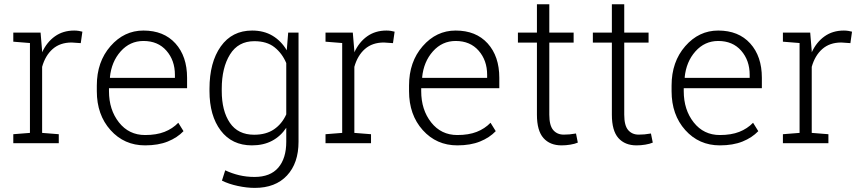

<svg xmlns="http://www.w3.org/2000/svg" viewBox="-20 -684 4118 917"><path d="M173.8 -528.3 181.2 -440.4V-434.1Q203.6 -482.9 242.4 -510.5Q281.2 -538.1 334.5 -538.1Q345.7 -538.1 356.2 -536.4Q366.7 -534.7 373.5 -532.7L365.7 -478L322.3 -481Q267.1 -481 231.7 -450Q196.3 -418.9 181.2 -364.7V-49.3L260.7 -43V0H43.5V-43L123 -49.3V-478.5L43.5 -484.9V-528.3H123Z M672.9 10.3Q573.2 10.3 507.8 -62.7Q442.4 -135.7 442.4 -248.5V-275.4Q442.4 -388.7 507.6 -463.4Q572.8 -538.1 665 -538.1Q762.2 -538.1 817.9 -476.6Q873.5 -415 873.5 -312.5V-262.7H500.5V-248.5Q500.5 -159.7 548.1 -99.4Q595.7 -39.1 672.9 -39.1Q727.1 -39.1 765.6 -54.2Q804.2 -69.3 831.5 -97.7L856.4 -57.6Q826.7 -26.4 781.2 -8.1Q735.8 10.3 672.9 10.3ZM665 -488.3Q600.6 -488.3 556.4 -438.7Q512.2 -389.2 504.9 -314.5L505.9 -312H815.4V-326.7Q815.4 -395.5 774.9 -441.9Q734.4 -488.3 665 -488.3Z M980.5 -259.8Q980.5 -386.2 1034.4 -462.2Q1088.4 -538.1 1184.1 -538.1Q1240.2 -538.1 1281.5 -513.4Q1322.8 -488.8 1349.6 -443.8L1356.4 -528.3H1405.8V-6.8Q1405.8 95.2 1350.6 154.3Q1295.4 213.4 1196.8 213.4Q1158.7 213.4 1115.5 204.1Q1072.3 194.8 1040 178.7L1055.7 129.4Q1087.4 144.5 1122.3 152.8Q1157.2 161.1 1195.8 161.1Q1271 161.1 1309.1 116.7Q1347.2 72.3 1347.2 -6.8V-73.7Q1320.3 -33.2 1279.3 -11.5Q1238.3 10.3 1183.1 10.3Q1087.9 10.3 1034.2 -60.5Q980.5 -131.3 980.5 -249.5ZM1039.1 -249.5Q1039.1 -154.3 1077.9 -97.4Q1116.7 -40.5 1193.8 -40.5Q1251 -40.5 1288.8 -66.4Q1326.7 -92.3 1347.2 -137.7V-382.8Q1327.6 -429.2 1291 -458.3Q1254.4 -487.3 1194.8 -487.3Q1117.7 -487.3 1078.4 -423.8Q1039.1 -360.4 1039.1 -259.8Z M1665 -528.3 1672.4 -440.4V-434.1Q1694.8 -482.9 1733.6 -510.5Q1772.5 -538.1 1825.7 -538.1Q1836.9 -538.1 1847.4 -536.4Q1857.9 -534.7 1864.7 -532.7L1856.9 -478L1813.5 -481Q1758.3 -481 1722.9 -450Q1687.5 -418.9 1672.4 -364.7V-49.3L1752 -43V0H1534.7V-43L1614.3 -49.3V-478.5L1534.7 -484.9V-528.3H1614.3Z M2164.1 10.3Q2064.5 10.3 1999 -62.7Q1933.6 -135.7 1933.6 -248.5V-275.4Q1933.6 -388.7 1998.8 -463.4Q2064 -538.1 2156.2 -538.1Q2253.4 -538.1 2309.1 -476.6Q2364.7 -415 2364.7 -312.5V-262.7H1991.7V-248.5Q1991.7 -159.7 2039.3 -99.4Q2086.9 -39.1 2164.1 -39.1Q2218.3 -39.1 2256.8 -54.2Q2295.4 -69.3 2322.8 -97.7L2347.7 -57.6Q2317.9 -26.4 2272.5 -8.1Q2227.1 10.3 2164.1 10.3ZM2156.2 -488.3Q2091.8 -488.3 2047.6 -438.7Q2003.4 -389.2 1996.1 -314.5L1997.1 -312H2306.6V-326.7Q2306.6 -395.5 2266.1 -441.9Q2225.6 -488.3 2156.2 -488.3Z M2603.5 -663.6V-528.3H2719.7V-480.5H2603.5V-136.2Q2603.5 -84.5 2622.3 -62.7Q2641.1 -41 2672.4 -41Q2686.5 -41 2700 -42.2Q2713.4 -43.5 2731 -46.4L2739.7 -2.9Q2725.1 3.4 2704.1 6.8Q2683.1 10.3 2662.1 10.3Q2606.4 10.3 2575.4 -24.9Q2544.4 -60.1 2544.4 -136.2V-480.5H2453.6V-528.3H2544.4V-663.6Z M2961.4 -663.6V-528.3H3077.6V-480.5H2961.4V-136.2Q2961.4 -84.5 2980.2 -62.7Q2999 -41 3030.3 -41Q3044.4 -41 3057.9 -42.2Q3071.3 -43.5 3088.9 -46.4L3097.7 -2.9Q3083 3.4 3062 6.8Q3041 10.3 3020 10.3Q2964.4 10.3 2933.3 -24.9Q2902.3 -60.1 2902.3 -136.2V-480.5H2811.5V-528.3H2902.3V-663.6Z M3418 10.3Q3318.4 10.3 3252.9 -62.7Q3187.5 -135.7 3187.5 -248.5V-275.4Q3187.5 -388.7 3252.7 -463.4Q3317.9 -538.1 3410.2 -538.1Q3507.3 -538.1 3563 -476.6Q3618.7 -415 3618.7 -312.5V-262.7H3245.6V-248.5Q3245.6 -159.7 3293.2 -99.4Q3340.8 -39.1 3418 -39.1Q3472.2 -39.1 3510.7 -54.2Q3549.3 -69.3 3576.7 -97.7L3601.6 -57.6Q3571.8 -26.4 3526.4 -8.1Q3481 10.3 3418 10.3ZM3410.2 -488.3Q3345.7 -488.3 3301.5 -438.7Q3257.3 -389.2 3250 -314.5L3251 -312H3560.5V-326.7Q3560.5 -395.5 3520 -441.9Q3479.5 -488.3 3410.2 -488.3Z M3849.6 -528.3 3856.9 -440.4V-434.1Q3879.4 -482.9 3918.2 -510.5Q3957 -538.1 4010.3 -538.1Q4021.5 -538.1 4032 -536.4Q4042.5 -534.7 4049.3 -532.7L4041.5 -478L3998 -481Q3942.9 -481 3907.5 -450Q3872.1 -418.9 3856.9 -364.7V-49.3L3936.5 -43V0H3719.2V-43L3798.8 -49.3V-478.5L3719.2 -484.9V-528.3H3798.8Z"/></svg>

Font: TypoPRO Roboto Slab
Style: Light
Weight: 300
Designer: Google
Version: Version 1.100263; 2013; ttfautohint (v0.94.20-1c74) -l 8 -r 